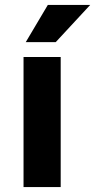

<svg xmlns="http://www.w3.org/2000/svg" viewBox="-20 -755 384 775"><path d="M75 0V-525H225V0ZM84 -585 173 -735H344L205 -585Z"/></svg>

Font: Radio Canada
Style: Regular
Weight: 400
Designer: Charles Daoud, Etienne Aubert Bonn, Alexandre Saumier Demers, Jacques Le Bailly
Foundry: Radio-Canada
Version: Version 2.104;gftools[0.9.28.dev5+ged2979d]